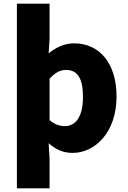

<svg xmlns="http://www.w3.org/2000/svg" viewBox="-20 -819 698 1046"><path d="M72 207H250V44L245 -39C282 -6 321 14 376 14C498 14 615 -98 615 -294C615 -469 526 -583 383 -583C333 -583 284 -561 245 -528L250 -608V-799H72ZM334 -132C307 -132 278 -140 250 -165V-390C280 -423 307 -438 340 -438C403 -438 432 -391 432 -291C432 -177 388 -132 334 -132Z"/></svg>

Font: ChiuKong Gothic MN Heavy
Style: Regular
Weight: 900
Designer: Ryoko NISHIZUKA 西塚涼子 (kana, bopomofo & ideographs); Paul D. Hunt (Latin, Greek & Cyrillic); Sandoll Communications 산돌커뮤니
Foundry: Adobe
Version: Version 1.300